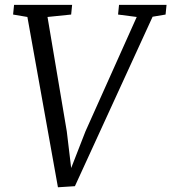

<svg xmlns="http://www.w3.org/2000/svg" viewBox="-20 -763 707 792"><path d="M219 9.5 93 -693 34 -703 38 -743H277.5L273.5 -703L176 -693L255.5 -221L278 -33L260 -35L332.5 -221L544 -693L467 -703L471 -743H667L663 -703L609.5 -694L289 5Z"/></svg>

Font: Merriweather 7pt Light
Style: Italic
Weight: 300
Italic angle: -7.8°
Designer: Eben Sorkin
Foundry: Eben Sorkin
Version: Version 2.200;gftools[0.9.31]